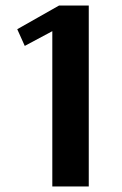

<svg xmlns="http://www.w3.org/2000/svg" viewBox="-20 -670 438 690"><path d="M168 0V-558L69 -505L42 -565L192 -650H299V0Z"/></svg>

Font: Arsenal
Style: Bold
Weight: 700
Designer: Andrij Shevchenko
Foundry: Stairsfor
Version: Version 2.001;PS 002.001;hotconv 1.0.88;makeotf.lib2.5.64775